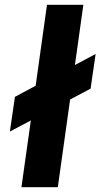

<svg xmlns="http://www.w3.org/2000/svg" viewBox="-20 -777 433 797"><path d="M69 0 108 -277 21 -231 42 -375 128 -421 175 -757H326L291 -507L377 -553L356 -409L271 -364L220 0Z"/></svg>

Font: Plus Jakarta Sans ExtraBold
Style: Italic
Weight: 800
Italic angle: -8°
Designer: Gumpita Rahayu
Foundry: Tokotype
Version: Version 2.071; ttfautohint (v1.8.4.7-5d5b);gftools[0.9.29]